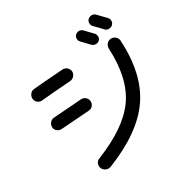

<svg xmlns="http://www.w3.org/2000/svg" viewBox="-188 -1081 1376 1376"><g transform="rotate(-45 500.0 -393.0)"><path d="M865.2 -608.4Q884.8 -604.5 897 -586.9Q909.2 -569.3 905.3 -548.8Q846.7 -269.5 684.6 -132.3Q522.5 4.9 215.8 40Q194.3 42 177.7 28.8Q161.1 15.6 158.2 -4.9Q155.3 -24.4 167.5 -41Q179.7 -57.6 200.2 -59.6Q476.6 -91.8 614.3 -206.5Q752 -321.3 804.7 -566.4Q809.6 -587.9 826.7 -600.1Q843.8 -612.3 865.2 -608.4ZM711.9 -805.7Q727.5 -813.5 744.1 -808.6Q760.7 -803.7 768.6 -789.1Q803.7 -725.6 809.6 -714.8Q817.4 -700.2 812.5 -682.6Q807.6 -665 792 -658.2Q776.4 -651.4 759.8 -657.2Q743.2 -663.1 735.4 -677.7Q701.2 -739.3 695.3 -751Q687.5 -765.6 692.4 -781.7Q697.3 -797.9 711.9 -805.7ZM855.5 -821.3Q871.1 -829.1 888.2 -824.2Q905.3 -819.3 914.1 -802.7Q951.2 -735.4 956.1 -726.6Q963.9 -710.9 958.5 -694.3Q953.1 -677.7 936.5 -669.9Q920.9 -663.1 903.8 -668.5Q886.7 -673.8 878.9 -690.4Q866.2 -715.8 837.9 -764.6Q830.1 -779.3 835 -796.9Q839.8 -814.5 855.5 -821.3ZM159.2 -399.4Q139.6 -403.3 127.4 -419.4Q115.2 -435.5 119.1 -455.6Q123 -475.6 140.6 -487.8Q158.2 -500 177.7 -496.1Q319.3 -469.7 408.2 -452.1Q427.7 -448.2 439 -431.2Q450.2 -414.1 446.3 -394Q442.4 -374 425.3 -362.3Q408.2 -350.6 387.7 -355.5Q300.8 -373 159.2 -399.4ZM203.1 -643.6Q183.6 -647.5 171.9 -664.1Q160.2 -680.7 164.1 -700.7Q168 -720.7 185.1 -733.4Q202.1 -746.1 221.7 -742.2Q296.9 -729.5 463.9 -697.3Q483.4 -693.4 495.6 -676.3Q507.8 -659.2 503.9 -639.2Q500 -619.1 481.9 -607.4Q463.9 -595.7 444.3 -599.6Q315.4 -625 203.1 -643.6Z"/></g></svg>

Font: Rounded-X Mgen+ 1m medium
Style: Regular
Weight: 500
Designer: [Source Han Sans]
Ryoko NISHIZUKA  (kana & ideographs); Paul D. Hunt (Latin, Greek & Cyrillic); Wenlong ZHANG  (bopomofo
Version: Version 1.059.20150602